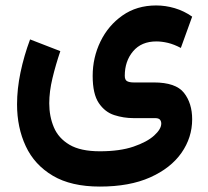

<svg xmlns="http://www.w3.org/2000/svg" viewBox="-20 -438 762 704"><path d="M346.2 246.1Q240.7 246.1 173.6 206.3Q106.4 166.5 74.5 98.1Q42.5 29.8 42.5 -55.2Q42.5 -111.8 55.2 -172.6Q67.9 -233.4 90.3 -293.5L201.2 -250.5Q184.1 -200.2 172.4 -151.4Q160.6 -102.5 160.6 -59.1Q160.6 -11.2 177.5 28.8Q194.3 68.8 234.9 92.8Q275.4 116.7 346.2 116.7Q419.4 116.7 469.5 99.6Q519.5 82.5 545.4 58.8Q571.3 35.2 571.3 15.1Q571.3 6.3 566.4 0.7Q561.5 -4.9 548.8 -4.9H469.7Q433.6 -4.9 399.2 -15.9Q364.7 -26.9 342.3 -60.1Q319.8 -93.3 319.8 -159.7Q319.8 -227.1 348.4 -285.9Q377 -344.7 429.2 -381.3Q481.4 -418 552.7 -418Q586.9 -418 620.8 -408Q654.8 -397.9 684.6 -377L643.1 -262.2Q618.2 -275.4 595.7 -280.8Q573.2 -286.1 553.2 -286.1Q498.5 -286.1 468 -250Q437.5 -213.9 437.5 -160.2Q437.5 -145 446 -140.4Q454.6 -135.7 470.2 -135.7H543.9Q624.5 -135.7 654.5 -97.7Q684.6 -59.6 684.6 -0.5Q684.6 66.4 645.3 122.6Q606 178.7 530.5 212.4Q455.1 246.1 346.2 246.1Z"/></svg>

Font: Vazirmatn FD
Style: Bold
Weight: 700
Designer: Saber Rastikerdar
Foundry: Saber Rastikerdar
Version: Version 33.001